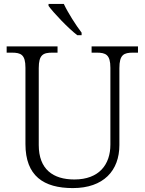

<svg xmlns="http://www.w3.org/2000/svg" viewBox="-20 -951 740 981"><path d="M375 -771H397V-784C368 -822 327 -886 306 -931H228V-921C253 -886 328 -807 375 -771ZM352 10C509 10 590 -79 590 -210V-603C590 -672 613 -682 660 -682H685V-714H448V-682H474C520 -682 544 -672 544 -605V-212C544 -111 487 -34 360 -34C251 -34 178 -86 178 -210V-603C178 -672 201 -682 248 -682H274V-714H14V-682H40C87 -682 110 -672 110 -605V-215C110 -52 203 10 352 10Z"/></svg>

Font: Noto Serif Devanagari Light
Style: Regular
Weight: 300
Designer: Universal Thirst, Indian Type Foundry and the Monotype Design Team
Foundry: Monotype Imaging Inc.
Version: Version 2.004